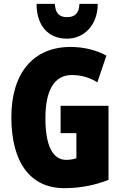

<svg xmlns="http://www.w3.org/2000/svg" viewBox="-20 -968 633 998"><path d="M488 -948H393C391 -897 368 -879 328 -879C287 -879 268 -900 265 -948H170C170 -829 236 -767 328 -767C417 -767 488 -837 488 -948ZM295 -418V-276H377V-145C360 -140 342 -137 324 -137C253 -137 216 -213 216 -354C216 -498 262 -578 353 -578C402 -578 447 -565 486 -540L533 -679C486 -705 421 -724 347 -724C153 -724 39 -588 39 -359C39 -123 138 10 314 10C394 10 470 -4 544 -33V-418Z"/></svg>

Font: Noto Sans Gujarati ExtraCondensed Black
Style: Regular
Weight: 900
Width: 2
Designer: Jelle Bosma - Monotype Design Team, Universal Thirst
Foundry: Monotype Imaging Inc.
Version: Version 2.106